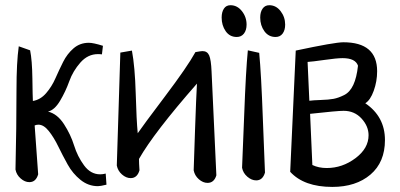

<svg xmlns="http://www.w3.org/2000/svg" viewBox="-20 -697 1551 744"><path d="M389.6 -24.4 392.6 18.6Q369.1 24.4 359.4 24.4Q322.3 24.4 292 0Q261.7 -24.4 242.2 -59.6Q222.7 -94.7 205.6 -129.9Q188.5 -165 168.9 -189.5Q149.4 -213.9 128.9 -213.9Q121.1 -213.9 114.3 -210.9Q118.2 -152.3 127.9 -21.5Q119.1 8.8 93.8 8.8Q76.2 8.8 60.1 -5.4Q43.9 -19.5 40 -40Q43.9 -204.1 43.9 -348.6Q43.9 -455.1 52.7 -517.6L96.7 -502Q104.5 -463.9 105.5 -393.1Q106.4 -322.3 107.4 -305.7Q136.7 -310.5 158.7 -335.9Q180.7 -361.3 194.8 -393.6Q209 -425.8 224.6 -457Q240.2 -488.3 265.1 -509.8Q290 -531.2 324.2 -531.2Q341.8 -531.2 378.9 -519.5L375 -486.3Q369.1 -487.3 359.4 -487.3Q320.3 -487.3 291.5 -454.6Q262.7 -421.9 248.5 -382.3Q234.4 -342.8 212.9 -306.6Q191.4 -270.5 166 -264.6Q202.1 -255.9 228 -215.8Q253.9 -175.8 267.1 -133.3Q280.3 -90.8 305.7 -56.2Q331.1 -21.5 368.2 -21.5Q377.9 -21.5 389.6 -24.4Z M518.6 -81.1Q518.6 -64.5 520.5 -37.1Q511.7 -6.8 486.3 -6.8Q468.8 -6.8 452.6 -21Q436.5 -35.2 432.6 -55.7Q435.5 -134.8 439.9 -287.1Q444.3 -439.5 446.3 -493.2L491.2 -501Q502.9 -438.5 505.9 -335Q508.8 -231.4 513.7 -180.7Q532.2 -208 619.1 -323.2Q706.1 -438.5 737.3 -495.1Q758.8 -499 764.6 -499Q783.2 -499 790.5 -482.4Q797.9 -465.8 799.8 -419.9L818.4 -17.6Q809.6 11.7 784.2 11.7Q766.6 11.7 750.5 -2.4Q734.4 -16.6 730.5 -37.1Q731.4 -69.3 735.8 -194.8Q740.2 -320.3 743.2 -373Q576.2 -182.6 518.6 -81.1Z M940.4 -502 984.4 -492.2Q992.2 -411.1 998.5 -237.8Q1004.9 -64.5 1006.8 -28.3Q998 2 972.7 2Q955.1 2 938.5 -12.2Q921.9 -26.4 918 -46.9Q919.9 -83 926.3 -252.9Q932.6 -422.9 940.4 -502ZM1023.4 -676.8Q1049.8 -676.8 1067.4 -653.8Q1085 -630.9 1085 -601.6Q1085 -580.1 1075.2 -566.9Q1065.4 -553.7 1047.9 -553.7Q1020.5 -553.7 1004.4 -576.2Q988.3 -598.6 988.3 -628.9Q988.3 -650.4 997.6 -663.6Q1006.8 -676.8 1023.4 -676.8ZM873 -676.8Q899.4 -676.8 917.5 -653.8Q935.5 -630.9 935.5 -601.6Q935.5 -580.1 925.3 -566.9Q915 -553.7 897.5 -553.7Q870.1 -553.7 854.5 -576.2Q838.9 -598.6 838.9 -628.9Q838.9 -650.4 847.7 -663.6Q856.4 -676.8 873 -676.8Z M1126 -501Q1277.3 -533.2 1310.5 -533.2Q1441.4 -533.2 1441.4 -420.9Q1441.4 -381.8 1428.2 -345.2Q1415 -308.6 1395.5 -296.9Q1471.7 -245.1 1471.7 -154.3Q1471.7 -68.4 1415.5 -20.5Q1359.4 27.3 1267.6 27.3Q1158.2 27.3 1104.5 -31.2ZM1181.6 -255.9 1190.4 -57.6Q1214.8 -45.9 1246.1 -45.9Q1306.6 -45.9 1357.4 -84Q1408.2 -122.1 1408.2 -172.9Q1408.2 -208 1380.9 -237.8Q1353.5 -267.6 1311.5 -267.6Q1287.1 -267.6 1181.6 -255.9ZM1171.9 -457 1178.7 -306.6Q1193.4 -308.6 1223.6 -309.6Q1253.9 -310.5 1272.5 -314Q1291 -317.4 1313.5 -328.6Q1335.9 -339.8 1349.1 -368.2Q1362.3 -396.5 1367.2 -442.4Q1357.4 -471.7 1307.6 -471.7Q1285.2 -471.7 1237.3 -464.8Q1189.5 -458 1171.9 -457Z"/></svg>

Font: Neucha
Style: Regular
Weight: 400
Designer: Jovanny Lemonad
Foundry: Jovanny Lemonad
Version: Version 001.001